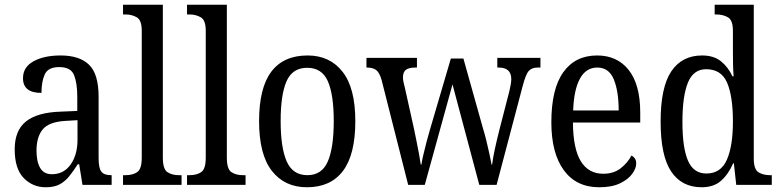

<svg xmlns="http://www.w3.org/2000/svg" viewBox="-20 -780 3291 810"><path d="M173 10Q118 10 80 -29Q42 -68 42 -150Q42 -230 90 -268Q138 -306 236 -309L306 -312V-373Q306 -429 292.5 -463Q279 -497 230 -497Q183 -497 169 -466.5Q155 -436 155 -388Q77 -388 77 -450Q77 -497 121.5 -521.5Q166 -546 236 -546Q315 -546 355.5 -507Q396 -468 396 -372V-113Q396 -71 407.5 -56Q419 -41 448 -41H451V0H328L314 -87H308Q290 -59 272.5 -37Q255 -15 232 -2.5Q209 10 173 10ZM199 -45Q249 -45 278 -86Q307 -127 307 -191V-273L256 -270Q187 -266 160.5 -234.5Q134 -203 134 -144Q134 -98 149.5 -71.5Q165 -45 199 -45Z M499 0V-41H510Q540 -41 559 -54Q578 -67 578 -115V-651Q578 -695 557 -707Q536 -719 510 -719H499V-760H667V-115Q667 -67 686 -54Q705 -41 735 -41H746V0Z M769 0V-41H780Q810 -41 829 -54Q848 -67 848 -115V-651Q848 -695 827 -707Q806 -719 780 -719H769V-760H937V-115Q937 -67 956 -54Q975 -41 1005 -41H1016V0Z M1275 10Q1181 10 1127 -59Q1073 -128 1073 -269Q1073 -409 1124.5 -477.5Q1176 -546 1278 -546Q1371 -546 1425 -477.5Q1479 -409 1479 -269Q1479 -128 1427 -59Q1375 10 1275 10ZM1277 -41Q1338 -41 1363 -99Q1388 -157 1388 -269Q1388 -381 1363 -437.5Q1338 -494 1276 -494Q1214 -494 1189 -437.5Q1164 -381 1164 -269Q1164 -157 1189.5 -99Q1215 -41 1277 -41Z M1590 -442Q1581 -474 1567 -484.5Q1553 -495 1528 -495H1526V-536H1739V-495H1732Q1706 -495 1693 -486Q1680 -477 1680 -453Q1680 -444 1682.5 -432.5Q1685 -421 1688 -410L1726 -239Q1731 -215 1737 -185.5Q1743 -156 1748 -129Q1753 -102 1755 -86H1758Q1760 -102 1766 -127Q1772 -152 1779 -179.5Q1786 -207 1793 -230L1882 -533H1935L2018 -237Q2025 -215 2032 -186Q2039 -157 2045 -129.5Q2051 -102 2054 -85H2056Q2059 -110 2067 -148Q2075 -186 2087 -233L2129 -396Q2132 -408 2134.5 -422.5Q2137 -437 2137 -446Q2137 -495 2084 -495H2078V-536H2260V-495H2248Q2224 -495 2211 -481Q2198 -467 2185 -417L2075 0H2002L1889 -424L1772 0H1702Z M2508 10Q2411 10 2358.5 -62Q2306 -134 2306 -264Q2306 -405 2356.5 -475.5Q2407 -546 2499 -546Q2584 -546 2632.5 -484.5Q2681 -423 2681 -305V-263H2397Q2398 -152 2430.5 -99.5Q2463 -47 2525 -47Q2569 -47 2598.5 -70Q2628 -93 2644 -124Q2652 -120 2658 -112Q2664 -104 2664 -90Q2664 -70 2647 -46.5Q2630 -23 2595.5 -6.5Q2561 10 2508 10ZM2590 -314Q2590 -395 2569.5 -445Q2549 -495 2500 -495Q2452 -495 2426.5 -448Q2401 -401 2398 -314Z M2940 10Q2856 10 2811.5 -56.5Q2767 -123 2767 -267Q2767 -412 2812 -479Q2857 -546 2942 -546Q2991 -546 3021.5 -521.5Q3052 -497 3070 -458H3075Q3073 -482 3072.5 -510Q3072 -538 3072 -565V-650Q3072 -695 3051 -707Q3030 -719 3002 -719H2995V-760H3160V-111Q3160 -66 3179.5 -53.5Q3199 -41 3228 -41H3236V0H3086L3076 -91H3073Q3053 -45 3022 -17.5Q2991 10 2940 10ZM2960 -48Q3021 -48 3046.5 -106Q3072 -164 3072 -267Q3072 -374 3047.5 -431Q3023 -488 2959 -488Q2905 -488 2882 -431Q2859 -374 2859 -266Q2859 -156 2882.5 -102Q2906 -48 2960 -48Z"/></svg>

Font: Noto Serif Armenian Condensed
Style: Regular
Weight: 400
Width: 3
Designer: Monotype Design Team
Foundry: Monotype Imaging Inc.
Version: Version 2.008; ttfautohint (v1.8.4.7-5d5b)